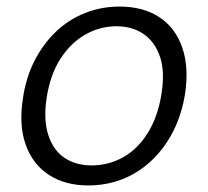

<svg xmlns="http://www.w3.org/2000/svg" viewBox="-20 -553 634 585"><path d="M249 12Q178 12 128.5 -20.5Q79 -53 58 -113Q37 -173 50 -254Q59 -317 85.5 -368.5Q112 -420 151 -457Q190 -494 239.5 -513.5Q289 -533 344 -533Q416 -533 465 -501Q514 -469 535 -409Q556 -349 544 -268Q534 -205 508 -153.5Q482 -102 442.5 -64.5Q403 -27 354 -7.5Q305 12 249 12ZM259 -49Q310 -49 354.5 -73.5Q399 -98 430 -147.5Q461 -197 472 -267Q483 -336 467 -381.5Q451 -427 416.5 -450Q382 -473 335 -473Q285 -473 240.5 -448Q196 -423 164.5 -374.5Q133 -326 122 -254Q112 -187 127.5 -140.5Q143 -94 177.5 -71.5Q212 -49 259 -49Z"/></svg>

Font: DM Sans 10pt Light
Style: Italic
Weight: 300
Italic angle: -10°
Version: Version 4.004;gftools[0.9.30]